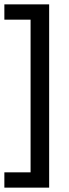

<svg xmlns="http://www.w3.org/2000/svg" viewBox="-35 -767 315 879"><path d="M190 -747V92H-15V22H105V-677H-15V-747Z"/></svg>

Font: Ropa Sans
Style: Regular
Weight: 400
Designer: Botio Nikoltchev
Foundry: Botio Nikoltchev
Version: Version 1.100